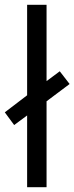

<svg xmlns="http://www.w3.org/2000/svg" viewBox="-40 -780 310 800"><path d="M73 0H154V-358L250 -430L209 -483L154 -442V-760H73V-383L-20 -312L19 -259L73 -299Z"/></svg>

Font: Noto Sans Myanmar UI ExtraCondensed
Style: Regular
Weight: 400
Width: 2
Designer: Monotype Design Team
Foundry: Monotype Imaging Inc.
Version: Version 2.103